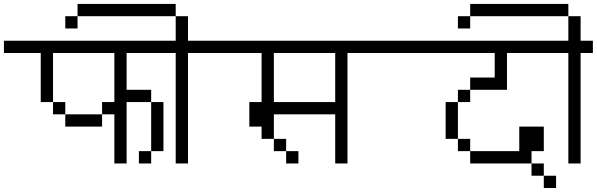

<svg xmlns="http://www.w3.org/2000/svg" viewBox="-20 -895 3040 978"><path d="M1000 -625V-687.5H0V-625H187.5Q187.5 -625 187.5 -375H250V-312.5H312.5V-250H500V-312.5H312.5V-375H250Q250 -375 250 -625H562.5Q562.5 -625 562.5 -375H500V-312.5H562.5Q562.5 -312.5 562.5 -62.5H625V-375H750Q750 -375 750 -125H687.5V-62.5H750V-125H812.5Q812.5 -125 812.5 -375H750V-437.5H625V-625Z M1000 -625V-687.5H937.5Q937.5 -687.5 937.5 -812.5H875Q875 -812.5 875 -687.5H750V-625H875V-62.5H937.5V-625ZM375 -812.5H312.5V-750H375ZM375 -812.5H875V-875H375Z M1500 -62.5V-125H1437.5V-62.5ZM2000 -625V-687.5H1000V-625H1312.5Q1312.5 -625 1312.5 -375H1250Q1250 -375 1250 -250H1312.5V-187.5H1375V-125H1437.5V-187.5H1375Q1375 -187.5 1375 -312.5H1687.5Q1687.5 -312.5 1687.5 -62.5H1750V-625ZM1375 -375Q1375 -375 1375 -625H1687.5Q1687.5 -625 1687.5 -375Z M2812.5 62.5V0H2750V62.5ZM3000 -625V-687.5H2000V-625H2500Q2500 -625 2500 -500H2375V-437.5H2312.5V-375H2250V-187.5H2312.5V-125H2375V-62.5H2687.5V0H2750V-62.5H2687.5V-125H2750Q2750 -125 2750 -250H2625Q2625 -250 2625 -125H2375V-187.5H2312.5V-375H2375V-437.5H2562.5V-625Z M3000 -625V-687.5H2937.5Q2937.5 -687.5 2937.5 -812.5H2875Q2875 -812.5 2875 -687.5H2750V-625H2875V-62.5H2937.5V-625ZM2375 -812.5H2312.5V-750H2375ZM2375 -812.5H2875V-875H2375Z"/></svg>

Font: BFUnifontExMono
Style: Regular
Weight: 500
Version: Version 15.0.06